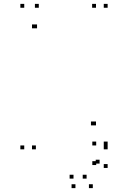

<svg xmlns="http://www.w3.org/2000/svg" viewBox="-20 -760 660 990"><path d="M535 10V-10H515V10ZM535 -720V-740H515V-720ZM475 -720V-740H455V-720ZM475 -113.5V-133.5H455V-113.5ZM469 -113.5V-133.5H449V-113.5ZM180 -720V-740H160V-720ZM105 -720V-740H85V-720ZM105 10V-10H85V10ZM165 10V-10H145V10ZM165 -614V-634H145V-614ZM171 -614V-634H151V-614ZM493.5 83.5V63.5H473.5V83.5ZM535 106V86H515V106ZM535 -10V-30H515V-10ZM476 -10V-30H456V-10ZM476 91V71H456V91ZM426.5 161V141H406.5V161ZM359 161V141H339V161ZM369 210V190H349V210ZM458.5 210V190H438.5V210Z"/></svg>

Font: Monaspace Krypton Dots Var
Style: Regular
Weight: 400
Designer: Riley Cran and the Lettermatic Team
Version: Version 1.100 (Monaspace Krypton Dots)